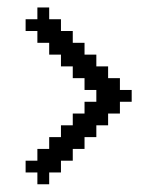

<svg xmlns="http://www.w3.org/2000/svg" viewBox="-20 -551 397 509"><path d="M79.1 -62.5V-93.8H47.9V-125H79.1V-156.2H110.4V-187.5H141.6V-218.8H172.9V-250H204.1V-281.2H235.4V-312.5H204.1V-343.8H172.9V-375H141.6V-406.2H110.4V-437.5H79.1V-468.8H47.9V-500H79.1V-531.2H110.4V-500H141.6V-468.8H172.9V-437.5H204.1V-406.2H235.4V-375H266.6V-343.8H297.9V-312.5H329.1V-281.2H297.9V-250H266.6V-218.8H235.4V-187.5H204.1V-156.2H172.9V-125H141.6V-93.8H110.4V-62.5Z"/></svg>

Font: Terminal Grotesque
Style: Regular
Weight: 400
Designer: Raphaël Bastide
Foundry: http://raphaelbastide.com
Version: Version 1.0